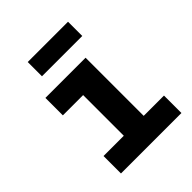

<svg xmlns="http://www.w3.org/2000/svg" viewBox="-228 -969 1105 1105"><g transform="rotate(-45 325.0 -416.5)"><path d="M111 -615H438V-142H603V0H111V-142H276V-473H111ZM185 -717V-833H513V-717Z"/></g></svg>

Font: Martian Mono SemiCondensed
Style: Bold
Weight: 700
Width: 4
Designer: Roman Shamin
Foundry: Evil Martians
Version: Version 1.000